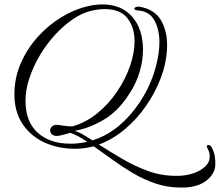

<svg xmlns="http://www.w3.org/2000/svg" viewBox="-20 -631 991 866"><path d="M824 214Q817 215 810 215Q803 215 796 215Q735 215 681 196.5Q627 178 579 149.5Q531 121 487 89Q443 57 403 29Q382 34 362 37Q342 40 320 40Q241 40 179 11Q117 -18 81 -73Q45 -128 45 -205Q45 -281 74.5 -347.5Q104 -414 152.5 -467Q201 -520 259.5 -555Q318 -590 376 -603Q393 -607 409.5 -609Q426 -611 441 -611Q503 -611 544 -583.5Q585 -556 605 -510Q625 -464 625 -408Q625 -359 610 -307.5Q595 -256 564 -209Q514 -130 448 -91Q382 -52 317 -41Q322 -39 331 -35.5Q340 -32 344 -30Q357 -23 370.5 -14.5Q384 -6 397 2Q468 -20 526 -72Q584 -124 625.5 -194Q667 -264 685 -339Q699 -393 699 -441Q699 -498 676.5 -539Q654 -580 602 -584Q586 -585 586 -592Q586 -596 592.5 -599Q599 -602 607 -601Q679 -590 708.5 -535.5Q738 -481 733 -407Q730 -344 705 -278.5Q680 -213 638.5 -153Q597 -93 542.5 -47.5Q488 -2 426 21Q476 53 531.5 85.5Q587 118 647 140Q707 162 772 162Q780 162 787.5 162Q795 162 802 161Q828 159 856.5 149Q885 139 905.5 120Q926 101 926 74Q926 57 916 38Q913 33 913 30Q913 23 920 23Q930 23 935 34Q946 55 949 75Q952 95 951 114Q950 149 916.5 179Q883 209 824 214ZM325 16Q338 15 350 13Q362 11 374 9Q334 -19 297 -32Q286 -29 265 -23Q244 -17 231 -18Q218 -20 212 -27.5Q206 -35 206 -43Q206 -51 213 -59Q220 -67 233 -68Q241 -68 263 -64.5Q285 -61 307 -61Q369 -79 420 -121Q471 -163 508.5 -218.5Q546 -274 566.5 -333.5Q587 -393 587 -445Q587 -507 555 -548.5Q523 -590 452 -590Q439 -590 423 -588Q407 -586 390 -582Q349 -572 307.5 -543.5Q266 -515 227.5 -473Q189 -431 159.5 -381Q130 -331 112.5 -278.5Q95 -226 95 -176Q95 -82 150 -32.5Q205 17 296 17Q304 17 311 17Q318 17 325 16Z"/></svg>

Font: Allura
Style: Regular
Weight: 400
Designer: Robert E. Leuschke
Foundry: Robert E. Leuschke
Version: Version 1.110